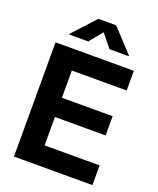

<svg xmlns="http://www.w3.org/2000/svg" viewBox="-169 -1048 946 1149"><g transform="rotate(20 303.5 -473.5)"><path d="M62 0V-727.5H560.5V-602.1H211.4V-428.7H534.2V-306.2H211.4V-125.5H561.5V0ZM244.1 -799.3H121.6V-802.2L254.9 -947.3H368.2L502.4 -802.2V-799.3H379.9L311.5 -882.3Z"/></g></svg>

Font: Inter 20pt
Style: Bold
Weight: 700
Version: Version 4.001;git-66647c0bb